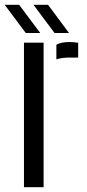

<svg xmlns="http://www.w3.org/2000/svg" viewBox="-44 -777 360 797"><path d="M190 -530.5V-591.5Q210.5 -602.5 243 -602.5Q263 -602.5 280.5 -599.5V-538H244Q211.5 -538 190 -530.5ZM55.5 0V-600H137V0ZM63 -640 -24.5 -757H35.5L123 -640ZM182.5 -640 95 -757H155.5L242.5 -640Z"/></svg>

Font: Big Shoulders Stencil Text
Style: Regular
Weight: 400
Designer: Patric King
Foundry: XO Type Co
Version: Version 1.000